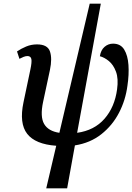

<svg xmlns="http://www.w3.org/2000/svg" viewBox="-20 -780 715 1038"><path d="M230 238 284 8Q171 0 127 -56.5Q83 -113 107 -227L144 -403Q153 -445 149.5 -461Q146 -477 128 -477Q119 -477 107.5 -472.5Q96 -468 85 -462L72 -502Q94 -517 121.5 -528.5Q149 -540 180 -540Q237 -540 250 -502Q263 -464 250 -402L213 -229Q196 -149 218.5 -110Q241 -71 301 -62L465 -760H525L397 -62Q490 -75 545 -138Q600 -201 613 -297Q621 -355 607 -392.5Q593 -430 568.5 -450Q544 -470 520 -476Q525 -509 545 -526.5Q565 -544 591 -544Q632 -544 651.5 -512Q671 -480 674.5 -428.5Q678 -377 669 -317Q659 -239 623.5 -170.5Q588 -102 528 -54.5Q468 -7 385 6L343 238Z"/></svg>

Font: Noto Serif SemiCondensed Medium
Style: Italic
Weight: 500
Width: 4
Italic angle: -12°
Designer: Monotype Design Team
Foundry: Monotype Imaging Inc.
Version: Version 2.013